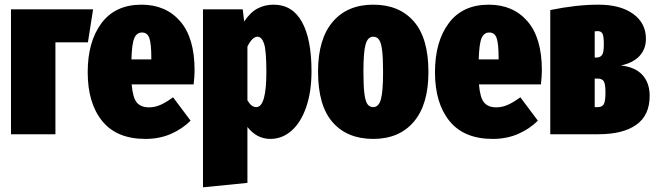

<svg xmlns="http://www.w3.org/2000/svg" viewBox="-20 -574 2812 821"><path d="M217 0H27V-534H378L356 -393H217Z M808 -213H543Q548 -155 565.5 -135Q583 -115 617 -115Q642 -115 666 -125.5Q690 -136 720 -158L795 -58Q760 -23 711 -1.5Q662 20 602 20Q479 20 417 -56.5Q355 -133 355 -265Q355 -396 414 -475Q473 -554 585 -554Q689 -554 750.5 -483Q812 -412 812 -274Q812 -249 808 -213ZM627 -328Q627 -385 619 -410Q611 -435 587 -435Q565 -435 554.5 -411.5Q544 -388 542 -320H627Z M1312 -269Q1312 -182 1289.5 -116.5Q1267 -51 1227 -15.5Q1187 20 1136 20Q1078 20 1038 -31V208L848 227V-534H1018L1024 -482Q1050 -521 1081 -537.5Q1112 -554 1150 -554Q1230 -554 1271 -480.5Q1312 -407 1312 -269ZM1119 -266Q1119 -358 1109 -387.5Q1099 -417 1081 -417Q1059 -417 1038 -375V-145Q1047 -130 1056 -123Q1065 -116 1076 -116Q1119 -116 1119 -266Z M1812 -266Q1812 -127 1749.5 -53.5Q1687 20 1576 20Q1465 20 1402.5 -51Q1340 -122 1340 -268Q1340 -407 1402.5 -480.5Q1465 -554 1576 -554Q1687 -554 1749.5 -482.5Q1812 -411 1812 -266ZM1534 -268Q1534 -208 1538 -175Q1542 -142 1551 -129Q1560 -116 1576 -116Q1599 -116 1608.5 -148.5Q1618 -181 1618 -266Q1618 -326 1614 -358.5Q1610 -391 1601 -404Q1592 -417 1576 -417Q1553 -417 1543.5 -385Q1534 -353 1534 -268Z M2293 -213H2028Q2033 -155 2050.5 -135Q2068 -115 2102 -115Q2127 -115 2151 -125.5Q2175 -136 2205 -158L2280 -58Q2245 -23 2196 -1.5Q2147 20 2087 20Q1964 20 1902 -56.5Q1840 -133 1840 -265Q1840 -396 1899 -475Q1958 -554 2070 -554Q2174 -554 2235.5 -483Q2297 -412 2297 -274Q2297 -249 2293 -213ZM2112 -328Q2112 -385 2104 -410Q2096 -435 2072 -435Q2050 -435 2039.5 -411.5Q2029 -388 2027 -320H2112Z M2758 -164Q2758 -81 2701 -40.5Q2644 0 2539 0H2333V-531Q2445 -554 2539 -554Q2633 -554 2687.5 -514.5Q2742 -475 2742 -408Q2742 -364 2714.5 -334.5Q2687 -305 2635 -294Q2697 -287 2727.5 -253Q2758 -219 2758 -164ZM2523 -440V-328H2531Q2546 -328 2554 -338.5Q2562 -349 2562 -383Q2562 -420 2556 -430.5Q2550 -441 2536 -441Q2529 -441 2523 -440ZM2569 -179Q2569 -214 2562 -226Q2555 -238 2535 -238H2523V-116H2537Q2554 -116 2561.5 -128Q2569 -140 2569 -179Z"/></svg>

Font: Fira Sans Extra Condensed Black
Style: Regular
Weight: 900
Width: 1
Designer: Carrois Corporate & Edenspiekermann AG
Foundry: Carrois Corporate GbR & Edenspiekermann AG
Version: Version 4.203